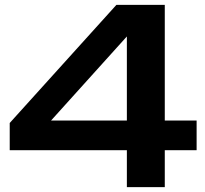

<svg xmlns="http://www.w3.org/2000/svg" viewBox="-20 -770 844 790"><path d="M459 -750 20 -264V-152H502V0H658V-152H789V-274H658V-750ZM190 -274 502 -620V-274Z"/></svg>

Font: Bounded Med
Style: Regular
Weight: 500
Designer: Vlad Churkin
Version: Version 3.0